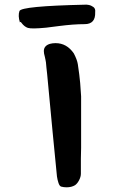

<svg xmlns="http://www.w3.org/2000/svg" viewBox="-20 -795 488 819"><path d="M177 -677Q115 -671 99 -676Q84 -681 72 -697Q67 -705 65 -699Q56 -728 63 -748Q71 -769 342 -775Q347 -776 358 -774Q369 -772 378.5 -765Q388 -758 386 -743Q388 -692 341 -692Q317 -692 290 -690Q263 -688 232 -684ZM264 4Q252 4 241 1Q234 -1 229.5 -14.5Q225 -28 223 -42Q207 -201 181 -480Q179 -495 178 -507Q177 -519 176 -529Q175 -534 174 -540Q173 -546 171 -554Q167 -567 167 -577Q167 -600 193 -608Q204 -611 217 -611Q265 -611 295 -567Q309 -540 312 -521Q319 -475 322 -441Q325 -407 326 -384V-164Q325 -145 325 -118Q325 -91 325 -54Q325 -41 317.5 -26.5Q310 -12 300 -5Q285 4 264 4Z"/></svg>

Font: Mansalva
Style: Regular
Weight: 400
Designer: Carolina Short
Foundry: Carolina Short
Version: Version 2.112; ttfautohint (v1.8.4.7-5d5b)